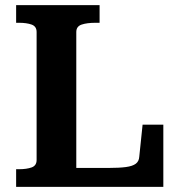

<svg xmlns="http://www.w3.org/2000/svg" viewBox="-20 -730 699 750"><path d="M369 -710H43V-641H54Q84 -641 103.5 -634Q123 -627 123 -605V-105Q123 -83 103.5 -76Q84 -69 54 -69H43V0H618V-243H537L524 -118Q523 -100 510.5 -90.5Q498 -81 472 -77.5Q446 -74 405 -74H278V-605Q278 -627 299 -634Q320 -641 353 -641H369Z"/></svg>

Font: Roboto Serif 20pt SemiBold
Style: Regular
Weight: 600
Version: Version 1.008